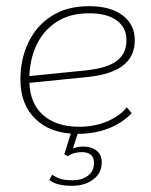

<svg xmlns="http://www.w3.org/2000/svg" viewBox="-20 -423 487 621"><path d="M231 10Q231 10 231 10L216 57Q232 51 249 51Q275 51 292 64Q309 77 309 102Q309 137 281.5 157.5Q254 178 212 178Q187 178 168.5 173Q150 168 139 159L149 142Q160 150 174 155Q188 160 216 160Q244 160 264 145.5Q284 131 284 104Q284 69 244 69Q235 69 223.5 71.5Q212 74 199 82L188 76L209 9Q139 4 96 -37Q46 -84 46 -166Q46 -231 71.5 -285Q97 -339 146.5 -371Q196 -403 268 -403Q338 -403 377 -373Q416 -343 416 -293Q416 -241 378.5 -211.5Q341 -182 264 -174L75 -155Q78 -88 118 -52Q161 -13 236 -13Q286 -13 327 -30.5Q368 -48 390 -76L406 -57Q386 -36 359.5 -21Q333 -6 300.5 2Q268 10 231 10ZM75 -177 255 -195Q325 -202 357 -225.5Q389 -249 389 -293Q389 -334 357.5 -357Q326 -380 268 -380Q205 -380 162 -351.5Q119 -323 97 -275Q77 -231 75 -177Z"/></svg>

Font: Rokkitt SemiBold Thin
Style: Italic
Weight: 250
Italic angle: -9°
Version: Version 3.103